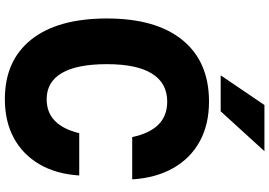

<svg xmlns="http://www.w3.org/2000/svg" viewBox="-179 -909 1108 790"><g transform="rotate(90 375.0 -514.0)"><path d="M388 20Q229 20 142.5 -89Q56 -198 56 -400Q56 -602 145 -711Q234 -820 398 -820Q492 -820 561.5 -782Q631 -744 671.5 -673Q712 -602 718 -504H544Q529 -575 493 -611.5Q457 -648 398 -648Q322 -648 283 -585.5Q244 -523 244 -400Q244 -277 280.5 -214.5Q317 -152 388 -152Q443 -152 477.5 -186Q512 -220 528 -286H702Q696 -191 656 -122.5Q616 -54 548 -17Q480 20 388 20ZM290 -868 412 -1048H602L438 -868Z"/></g></svg>

Font: Martian Mono SemiExpanded ExtraBold
Style: Regular
Weight: 800
Width: 6
Designer: Roman Shamin
Foundry: Evil Martians
Version: Version 1.000